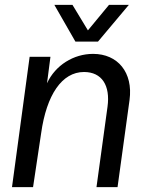

<svg xmlns="http://www.w3.org/2000/svg" viewBox="-20 -764 598 784"><path d="M29 0H115L148 -220C170 -377 233 -470 323 -470C396 -470 431 -415 419 -328L374 0H460L509 -356C524 -468 461 -544 360 -544C281 -544 206 -498 172 -424L186 -532H101ZM288 -594H380L506 -744H425L339 -640L276 -744H202Z"/></svg>

Font: Ronzino Oblique
Style: Italic
Weight: 400
Italic angle: -8°
Designer: Nunzio Mazzaferro
Foundry: Collletttivo
Version: Version 1.000;Glyphs 3.3 (3337)